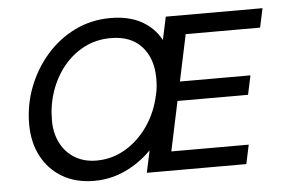

<svg xmlns="http://www.w3.org/2000/svg" viewBox="-52 -804 1305 892"><g transform="rotate(-5 600.5 -357.5)"><path d="M353 16Q268 16 205.5 -20.5Q143 -57 108.5 -122Q74 -187 74 -272Q74 -362 105.5 -444Q137 -526 193.5 -591Q250 -656 326.5 -693.5Q403 -731 493 -731Q578 -731 637 -698.5Q696 -666 727 -608L750 -715H1201L1182 -626H835L789 -409H1118L1099 -320H770L721 -89H1082L1063 0H599L621 -103Q567 -48 498.5 -16Q430 16 353 16ZM372 -77Q444 -77 506 -113.5Q568 -150 612 -213.5Q656 -277 673 -358Q678 -378 679.5 -396.5Q681 -415 681 -433Q681 -526 630.5 -582Q580 -638 486 -638Q418 -638 362 -609Q306 -580 265.5 -530Q225 -480 203 -416Q181 -352 181 -281Q181 -221 204.5 -175Q228 -129 271 -103Q314 -77 372 -77Z"/></g></svg>

Font: Wix Madefor Text Medium
Style: Italic
Weight: 500
Italic angle: -12°
Designer: Dalton Maag Ltd
Foundry: Dalton Maag Ltd
Version: Version 3.100